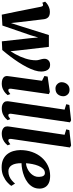

<svg xmlns="http://www.w3.org/2000/svg" viewBox="687 -1548 868 2290"><g transform="rotate(90 1121.0 -403.0)"><path d="M151 10 114 -167.5 57 -454Q53.5 -470 48.5 -476.2Q43.5 -482.5 35.5 -482.5Q26.5 -482.5 21.2 -479.8Q16 -477 9 -473L-4.5 -507.5Q0.5 -514.5 17.5 -528Q34.5 -541.5 60.5 -552.8Q86.5 -564 117 -564Q159.5 -564 179.8 -546Q200 -528 205 -494.5L240 -201L251 -100L292 -227.5L394 -552H535L577.5 -188L587 -94L620.5 -149.5Q638 -181 651.5 -212.2Q665 -243.5 674.8 -274.5Q684.5 -305.5 689.8 -336.2Q695 -367 695 -397.5Q695 -415 690.5 -432Q686 -449 681.5 -466.2Q677 -483.5 677 -500Q677 -527.5 696.2 -547Q715.5 -566.5 748.5 -566.5Q779 -566.5 796.5 -551.8Q814 -537 821.5 -513.2Q829 -489.5 829.5 -462.5Q830 -426.5 815.8 -382.2Q801.5 -338 776.5 -289.2Q751.5 -240.5 718.5 -190Q685.5 -139.5 648.2 -90.2Q611 -41 572.5 4L469 9L431 -334L423 -424.5L396 -333.5L280.5 2.5Z M971.5 10Q941 10 920.2 1.2Q899.5 -7.5 890 -23Q880.5 -38.5 883.5 -60Q886 -81.5 890.2 -112.5Q894.5 -143.5 900 -182.8Q905.5 -222 912 -268Q918.5 -314 925.2 -365Q932 -416 939.5 -470L882.5 -498.5L889.5 -537.5L1073 -563.5L1098.5 -551.5L1034.5 -104Q1032 -86 1036.5 -77Q1041 -68 1051 -68Q1060 -68 1070.5 -73.2Q1081 -78.5 1097.5 -92L1110.5 -60Q1104.5 -51.5 1086.8 -34.8Q1069 -18 1040 -4Q1011 10 971.5 10ZM1030.5 -630.5Q999.5 -630.5 977.2 -654Q955 -677.5 956.5 -707.5Q958.5 -745.5 982 -772Q1005.5 -798.5 1047 -798.5Q1083 -798.5 1103.5 -775.5Q1124 -752.5 1124 -724Q1123.5 -685 1100.5 -657.8Q1077.5 -630.5 1030.5 -630.5Z M1333 -104Q1331 -87 1335.2 -77.5Q1339.5 -68 1350.5 -68Q1358.5 -68 1368 -72.5Q1377.5 -77 1396.5 -92L1409.5 -60Q1403 -51.5 1385.8 -34.8Q1368.5 -18 1338.8 -4Q1309 10 1266 10Q1246.5 10 1227.5 3.5Q1208.5 -3 1196 -17.2Q1183.5 -31.5 1183.5 -55Q1183.5 -60.5 1184.2 -67.8Q1185 -75 1186 -82Q1187 -89 1187.5 -93L1283.5 -739.5L1219 -759L1228 -796L1411 -817L1435 -803.5Z M1633 -104Q1631 -87 1635.2 -77.5Q1639.5 -68 1650.5 -68Q1658.5 -68 1668 -72.5Q1677.5 -77 1696.5 -92L1709.5 -60Q1703 -51.5 1685.8 -34.8Q1668.5 -18 1638.8 -4Q1609 10 1566 10Q1546.5 10 1527.5 3.5Q1508.5 -3 1496 -17.2Q1483.5 -31.5 1483.5 -55Q1483.5 -60.5 1484.2 -67.8Q1485 -75 1486 -82Q1487 -89 1487.5 -93L1583.5 -739.5L1519 -759L1528 -796L1711 -817L1735 -803.5Z M2193 -103.5Q2179.5 -82.5 2149.8 -55.5Q2120 -28.5 2075.2 -8.5Q2030.5 11.5 1971.5 11.5Q1915 11.5 1875.8 -7.5Q1836.5 -26.5 1812.5 -58.5Q1788.5 -90.5 1777.5 -130Q1766.5 -169.5 1766 -211Q1766 -287 1789 -352Q1812 -417 1853.5 -465Q1895 -513 1951.2 -540Q2007.5 -567 2072.5 -567Q2125.5 -567 2159 -551Q2192.5 -535 2208.5 -507.2Q2224.5 -479.5 2225.5 -445.5Q2226.5 -397.5 2206.8 -361.5Q2187 -325.5 2154 -300Q2121 -274.5 2080.5 -258.2Q2040 -242 1998.8 -234Q1957.5 -226 1922.5 -225.5Q1922 -189 1927.8 -160.2Q1933.5 -131.5 1945.5 -111.2Q1957.5 -91 1975.8 -80Q1994 -69 2018 -69Q2054 -69 2081.5 -81.2Q2109 -93.5 2129.8 -111.8Q2150.5 -130 2165.5 -148.5ZM2040 -504.5Q2010.5 -504.5 1989.2 -483Q1968 -461.5 1954 -427Q1940 -392.5 1932.5 -353.5Q1925 -314.5 1923 -279Q1942.5 -280 1965 -287.2Q1987.5 -294.5 2009 -307.5Q2030.5 -320.5 2048.2 -339.2Q2066 -358 2076.5 -382Q2087 -406 2085.5 -435.5Q2084.5 -470 2073 -487.2Q2061.5 -504.5 2040 -504.5Z"/></g></svg>

Font: Merriweather 28pt ExtraBold
Style: Italic
Weight: 800
Italic angle: -7.8°
Version: Version 2.101